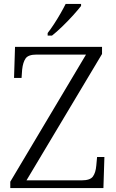

<svg xmlns="http://www.w3.org/2000/svg" viewBox="-20 -951 589 971"><path d="M32 0V-32L415 -675H165Q123 -675 109.5 -655.5Q96 -636 92 -599L89 -557H51L56 -714H496V-678L114 -39H394Q436 -39 450 -58.5Q464 -78 467 -114L471 -157H508L503 0ZM221 -784Q236 -803 253 -829Q270 -855 285.5 -882Q301 -909 312 -931H390V-921Q377 -904 351 -875Q325 -846 295.5 -817.5Q266 -789 243 -771H221Z"/></svg>

Font: Noto Serif Malayalam Light
Style: Regular
Weight: 300
Designer: Indian type Foundry, Jelle Bosma, Monotype Design Team
Foundry: Monotype Imaging Inc.
Version: Version 2.104; ttfautohint (v1.8.4.7-5d5b)